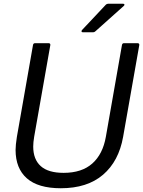

<svg xmlns="http://www.w3.org/2000/svg" viewBox="-20 -993 762 1023"><path d="M63 -194Q63 -220 70 -264L156 -754Q158 -763 167 -763H239Q244 -763 246.5 -760Q249 -757 248 -752L162 -264Q157 -234 157 -212Q157 -144 197 -108Q237 -72 319 -72Q416 -72 472 -122Q528 -172 544 -264L630 -754Q632 -763 641 -763H713Q718 -763 720.5 -760Q723 -757 722 -752L636 -264Q613 -134 529 -62Q445 10 304 10Q183 10 123 -43Q63 -96 63 -194ZM422 -821Q416 -821 414.5 -824.5Q413 -828 417 -833L544 -968Q549 -973 556 -973H635Q643 -973 643 -968Q643 -964 639 -961L488 -826Q483 -821 476 -821Z"/></svg>

Font: Open Sauce Two
Style: Italic
Weight: 400
Italic angle: -10°
Designer: Alfredo Marco Pradil
Foundry: Creative Sauce Fz LLC
Version: Version 1.477